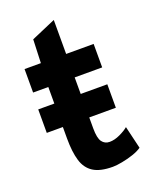

<svg xmlns="http://www.w3.org/2000/svg" viewBox="-128 -721 640 807"><g transform="rotate(-20 192.0 -317.5)"><path d="M23 -214V-319H95V-393H27V-498H100L104 -603L213 -650V-498H336V-393H213V-319H332V-214H213V-165Q213 -121.5 225.2 -104.8Q237.5 -88 259 -88Q281 -88 305.5 -99.5Q330 -111 344 -123L368 -22Q352.5 -11 327.8 -2.8Q303 5.5 277.8 10.2Q252.5 15 236 15Q179.5 15 149 -4.5Q118.5 -24 106.8 -63.2Q95 -102.5 95 -162V-214Z"/></g></svg>

Font: Alatsi
Style: Regular
Weight: 400
Designer: Spyros Zevelakis, Eben Sorkin
Foundry: www.sorkintype.com
Version: Version 1.008; ttfautohint (v1.8.4.7-5d5b)